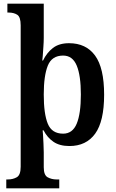

<svg xmlns="http://www.w3.org/2000/svg" viewBox="-20 -780 630 1040"><path d="M14 240V192H23Q50 192 71 180Q92 168 92 123V-643Q92 -688 73.5 -700Q55 -712 27 -712H20V-760H217V-574Q217 -554 215 -526Q213 -498 211.5 -476Q210 -454 209 -452H213Q233 -494 266.5 -520Q300 -546 354 -546Q446 -546 495 -479Q544 -412 544 -267Q544 -123 495.5 -56Q447 11 356 11Q303 11 269.5 -12Q236 -35 216 -74H211Q212 -71 213 -50Q214 -29 215.5 -2.5Q217 24 217 45V126Q217 169 238.5 180.5Q260 192 286 192H301V240ZM322 -56Q373 -56 395.5 -110Q418 -164 418 -268Q418 -371 395.5 -425Q373 -479 322 -479Q261 -479 239 -424.5Q217 -370 217 -268Q217 -163 239 -109.5Q261 -56 322 -56Z"/></svg>

Font: Noto Serif Thai SemiCondensed SemiBold
Style: Regular
Weight: 600
Width: 4
Designer: Monotype Design Team
Foundry: Monotype Imaging Inc.
Version: Version 2.002; ttfautohint (v1.8.4.7-5d5b)